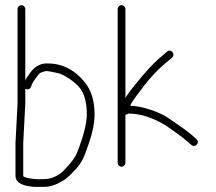

<svg xmlns="http://www.w3.org/2000/svg" viewBox="-20 -708 836 744"><path d="M70 -27V-153L78 -307V-364C78.7 -363.3 79.3 -363 80 -363C89.1 -360 95.8 -362.6 100 -371L104 -382C106.7 -388 112 -396.3 120 -407C134.5 -426.3 134.1 -426.3 155.4 -432.1C163.6 -434.6 195.1 -426.6 211.2 -423C234.4 -414 259.3 -398.1 282.2 -375.2C305 -352.4 316.4 -315.7 316.4 -265C316.4 -230.8 304.2 -182 279.7 -118.8C272 -98.7 254.8 -75.4 228.4 -49C215.4 -33.2 184.7 -14 152 -14C144 -14 136.2 -13.8 128.5 -13.4C119.3 -12.9 70 -17.9 70 -27ZM63 -688C55.1 -688 48 -680.9 48 -673V-307L40 -153V-27C40 -6.4 55.7 6.8 87.2 12.7C104 15.9 118.2 17 130 16H153C174.5 16 197.6 8.2 223.6 -7.5C231.9 -11.8 243.9 -21.6 258.8 -36.9C298.3 -77.3 302.2 -87.8 326.2 -158C339.7 -197.3 346.4 -233 346.4 -265C346.4 -310.7 336.7 -348 317.4 -377C278.2 -433.7 223.8 -462 167.2 -462C140.8 -464.3 117.2 -452.8 98 -427.5C88.7 -415.2 82 -405 78 -397V-673C78 -680.9 70.9 -688 63 -688Z M436 -673V-77C436 -69.1 443.1 -62 451 -62C458.9 -62 466 -69.1 466 -77V-264H470C472 -264 474.3 -265.3 477 -268C524 -268 573.3 -252 625 -220C662.2 -194.6 687.9 -175.6 702 -163L722 -146C736.7 -134 757 -155.7 741 -169L722 -186C705.6 -199.9 674.7 -222.1 629.2 -252.7C598.4 -273.4 529.1 -298 485 -298C485 -307.4 524.9 -357.9 529 -363.5C562 -408.4 598.4 -446.2 638 -477L647 -485C661.6 -498.3 641.7 -521.4 627 -508L618 -500C612 -494.7 603.2 -487 591.6 -477.1C573.1 -461.2 537.5 -421.7 523 -403.5C510.6 -388 475.5 -347 466 -328V-673C466 -680.9 458.9 -688 451 -688C443.1 -688 436 -680.9 436 -673Z"/></svg>

Font: MewTooHand
Style: Condensed
Weight: 400
Designer: Mew Too, Robert Jablonski
Version: Version 0.77